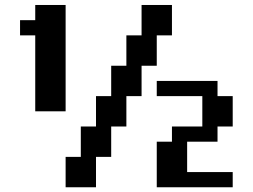

<svg xmlns="http://www.w3.org/2000/svg" viewBox="-20 -708 1040 790"><path d="M62.5 -625H125V-687.5H250V-250H125V-562.5H62.5ZM250 -62.5H312.5V-187.5H375V-312.5H437.5V-437.5H500V-562.5H562.5V-687.5H687.5V-562.5H625V-437.5H562.5V-312.5H500V-187.5H437.5V-62.5H375V62.5H250ZM625 -375H875V-312.5H937.5V-187.5H875V-125H750V0H937.5V62.5H625V-125H687.5V-187.5H812.5V-312.5H625Z"/></svg>

Font: NeoDunggeunmo Pro
Style: Regular
Weight: 400
Version: Version 1.020